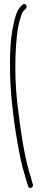

<svg xmlns="http://www.w3.org/2000/svg" viewBox="-20 -716 218 951"><path d="M30 -348C32 -235 53 -77 72 20C81 70 90 109 99 138C107 167 112 184 115 192L119 206C124 222 147 215 143 197L139 185C137 176 132 158 123 130C100 47 84 -54 71 -162C56 -271 52 -390 60 -496C65 -560 70 -596 85 -639C89 -651 93 -659 100 -665L108 -674C110 -676 112 -679 112 -683C112 -691 107 -696 99 -696C95 -696 93 -694 91 -692L82 -683C64 -665 53 -629 46 -592C31 -526 28 -440 30 -348Z"/></svg>

Font: Stray Cat
Style: LtCn
Weight: 300
Version: Version 1.0